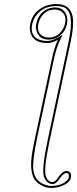

<svg xmlns="http://www.w3.org/2000/svg" viewBox="-20 -718 382 950"><path d="M301.8 -601.1Q311 -643.6 281.7 -662.6Q268.1 -670.4 250.5 -670.9Q203.1 -670.9 178.7 -625Q172.4 -612.8 169.9 -601.1Q160.6 -556.6 191.9 -539.1Q205.1 -532.2 221.2 -532.2Q266.1 -532.2 291 -574.2Q298.8 -587.9 301.8 -601.1ZM129.9 -601.1Q143.1 -662.6 203.6 -687.5Q229.5 -697.8 257.3 -698.2Q328.1 -698.2 339.4 -635.7Q346.7 -591.8 330.1 -514.2L223.6 -13.2Q193.8 126.5 208.5 157.2Q218.3 182.6 240.2 183.1Q254.9 181.6 269.5 157.2Q290 128.9 306.6 127.9Q336.4 127.9 330.6 160.6Q330.1 162.6 330.1 163.1Q324.7 187 285.2 202.6Q259.8 211.9 231 211.9Q198.7 211.9 167.5 187.5Q161.1 182.1 157.2 178.2Q122.6 138.7 139.6 35.2Q144 9.3 155.3 -43.9L237.3 -429.2Q249 -484.4 266.6 -521Q238.3 -505.4 215.3 -504.9Q145 -504.9 130.4 -556.6Q125 -577.1 129.9 -601.1ZM311.5 -599.1Q301.8 -553.7 260.7 -531.7Q241.2 -522 221.2 -522Q174.3 -522 161.1 -563.5Q158.2 -574.2 157.7 -584.5Q157.7 -594.2 160.2 -603Q170.4 -650.4 211.4 -671.4Q230.5 -680.7 250.5 -681.2Q298.3 -681.2 310.5 -637.2Q313 -627 313.5 -616.7Q313 -607.4 311.5 -599.1ZM139.6 -599.1Q126 -535.6 182.6 -519Q186.5 -518.1 189.9 -517.6Q202.1 -515.1 215.3 -515.1Q235.4 -515.6 261.7 -529.8L289.6 -545.4L275.9 -516.6Q258.8 -481 247.1 -426.8L165 -42Q137.7 86.4 146 130.4Q151.4 155.8 164.6 171.4Q185.1 194.3 222.7 201.2Q227.5 202.1 231 202.1Q287.1 202.1 314 171.9Q318.8 165.5 320.3 161.1Q323.7 141.1 312 138.7Q309.1 138.2 306.6 138.2Q293.5 139.6 277.8 162.6Q258.3 192.4 240.2 192.9Q211.4 191.4 199.2 160.6Q184.1 127.4 213.4 -10.7Q213.9 -13.2 213.9 -15.1L320.3 -516.1Q349.6 -654.8 299.8 -680.2Q292 -684.1 283.2 -685.5Q271.5 -688 257.3 -688Q191.9 -688 156.7 -638.7Q144.5 -620.1 139.6 -599.1Z"/></svg>

Font: Linux Biolinum Outline O
Style: Italic
Weight: 400
Italic angle: -12°
Designer: Philipp H. Poll
Foundry: Philipp H. Poll
Version: Version 0.6.2